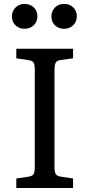

<svg xmlns="http://www.w3.org/2000/svg" viewBox="-20 -945 449 965"><path d="M62 0V-47.9L124 -57.1Q143.1 -60.1 148.9 -70.1Q154.8 -80.1 154.8 -107.9V-596.2Q154.8 -622.1 148.4 -631.1Q142.1 -640.1 122.1 -643.1L62 -651.9V-700.2H347.2V-651.9L284.2 -643.1Q266.1 -641.1 260 -630.1Q253.9 -619.1 253.9 -591.8V-104Q253.9 -79.1 260.5 -69.6Q267.1 -60.1 286.1 -57.1L347.2 -47.9V0ZM302.2 -800.3Q274.4 -800.3 256.3 -817.6Q238.3 -835 238.3 -862.3Q238.3 -889.2 256.1 -907.2Q273.9 -925.3 302.2 -925.3Q330.1 -925.3 348.1 -907.7Q366.2 -890.1 366.2 -863.3Q366.2 -836.4 348.1 -818.4Q330.1 -800.3 302.2 -800.3ZM103 -800.3Q76.2 -800.3 58.1 -817.6Q40 -835 40 -862.3Q40 -889.2 58.1 -907.2Q76.2 -925.3 103 -925.3Q131.8 -925.3 149.9 -907.7Q168 -890.1 168 -863.3Q168 -836.4 149.9 -818.4Q131.8 -800.3 103 -800.3Z"/></svg>

Font: Literata
Style: Regular
Weight: 400
Designer: Latin by Veronika Burian and Jose Scaglione. Greek by Irene Vlachou. Cyrillic by Vera Evstafieva.
Foundry: TypeTogether
Version: Version 3.002